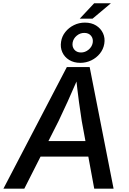

<svg xmlns="http://www.w3.org/2000/svg" viewBox="-41 -1129 769 1149"><path d="M-20.5 0 358.9 -727.5H495.6L638.7 0H522.9L448.2 -404.8Q440.9 -449.7 431.6 -518.8Q422.4 -587.9 412.1 -681.6H434.6Q395.5 -591.3 364.5 -522.7Q333.5 -454.1 309.6 -404.8L104.5 0ZM151.4 -191.9 167 -284.7H544.9L529.8 -191.9ZM436 -1017.1 522.5 -1109.4H622.6L512.7 -1017.1ZM439.5 -752.9Q400.9 -752.9 372.8 -770.3Q344.7 -787.6 331.8 -816.7Q318.8 -845.7 324.7 -880.4Q329.6 -912.1 350.1 -937.7Q370.6 -963.4 401.1 -978.5Q431.6 -993.7 467.3 -993.7Q506.3 -993.7 534.2 -976.3Q562 -959 575.4 -930.2Q588.9 -901.4 583 -866.7Q577.6 -834.5 556.9 -808.6Q536.1 -782.7 505.4 -767.8Q474.6 -752.9 439.5 -752.9ZM443.8 -814.9Q468.3 -814.9 488.5 -831.3Q508.8 -847.7 513.7 -872.1Q518.1 -897.5 503.9 -914.8Q489.7 -932.1 463.4 -932.1Q438 -932.1 418 -915.3Q397.9 -898.4 393.6 -874Q389.6 -849.1 403.8 -832Q418 -814.9 443.8 -814.9Z"/></svg>

Font: Inter Medium
Style: Italic
Weight: 500
Italic angle: -9.3988°
Designer: Rasmus Andersson
Foundry: rsms
Version: Version 4.001;git-66647c0bb